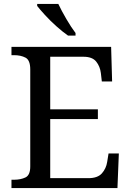

<svg xmlns="http://www.w3.org/2000/svg" viewBox="-20 -951 663 971"><path d="M38 0V-42H51Q84 -42 108.5 -53.5Q133 -65 133 -109V-600Q133 -647 109 -659.5Q85 -672 51 -672H38V-714H542L547 -539H495L490 -582Q486 -615 466.5 -639.5Q447 -664 402 -664H234V-398H475V-349H234V-50H427Q474 -50 495.5 -74.5Q517 -99 522 -132L529 -175H581L574 0ZM324 -771Q298 -789 266 -817.5Q234 -846 207.5 -875Q181 -904 168 -921V-931H275Q291 -897 315.5 -855Q340 -813 362 -784V-771Z"/></svg>

Font: Noto Serif Dives Akuru
Style: Regular
Weight: 400
Designer: Fernando Caro
Foundry: Fernando Caro
Version: Version 2.000; ttfautohint (v1.8.4.7-5d5b)